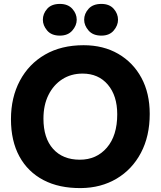

<svg xmlns="http://www.w3.org/2000/svg" viewBox="-20 -951 821 981"><path d="M394 10Q282 11 202 -31Q122 -73 79 -152Q36 -231 36 -342Q36 -453 81.5 -538.5Q127 -624 210 -672Q293 -720 407 -720Q508 -720 584 -676Q660 -632 702.5 -553.5Q745 -475 745 -369Q745 -255 700 -170Q655 -85 575.5 -38Q496 9 394 10ZM388 -135Q473 -135 526 -196.5Q579 -258 579 -367Q579 -462 531 -518.5Q483 -575 402 -575Q343 -575 298 -546Q253 -517 227.5 -465.5Q202 -414 202 -345Q202 -245 251.5 -190Q301 -135 388 -135ZM286 -769Q243 -769 221 -795Q199 -821 199 -850Q199 -881 221 -906Q243 -931 286 -931Q327 -931 349.5 -906Q372 -881 372 -850Q372 -821 349.5 -795Q327 -769 286 -769ZM498 -769Q455 -769 432.5 -795Q410 -821 410 -850Q410 -881 432.5 -906Q455 -931 498 -931Q539 -931 561 -906Q583 -881 583 -850Q583 -821 561 -795Q539 -769 498 -769Z"/></svg>

Font: Livvic
Style: Bold
Weight: 700
Designer: Jacques Le Bailly, Baron von Fonthausen
Version: Version 1.001; ttfautohint (v1.8.2)